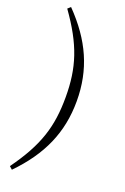

<svg xmlns="http://www.w3.org/2000/svg" viewBox="-191 -876 747 1147"><g transform="rotate(20 182.0 -302.0)"><path d="M202.5 -302.4C202.5 -115.7 162.6 15.1 30.2 198.3L48.6 214.7C200.1 59.5 272.8 -101.8 272.8 -302.4C272.8 -502.9 200.1 -664 48.6 -819.5L30.2 -803C160.3 -620.7 202.5 -489 202.5 -302.4Z"/></g></svg>

Font: Source Han Serif CN VF
Style: Regular
Weight: 250
Designer: Ryoko NISHIZUKA 西塚涼子 (kana & ideographs); Frank Grießhammer (Latin, Greek & Cyrillic); Wenlong ZHANG 张文龙 (bopomofo); San
Foundry: Adobe
Version: Version 2.002;hotconv 1.1.0;makeotfexe 2.6.0